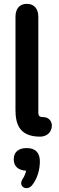

<svg xmlns="http://www.w3.org/2000/svg" viewBox="-20 -698 307 992"><path d="M248 -50C248 -68 235 -93 203 -93C176 -93 178 -105 178 -132V-611C178 -651 158 -678 119 -678C79 -678 60 -651 60 -611V-131C60 -63 76 8 187 8C222 8 248 -15 248 -50ZM145 260C173 226 186 178 186 136C186 90 162 67 118 67C75 67 51 88 51 125C51 161 74 182 115 184C112 198 106 213 98 225C70 265 118 292 145 260Z"/></svg>

Font: SN Pro SemiBold
Style: Regular
Weight: 600
Designer: Tobias Whetton
Foundry: Supernotes
Version: Version 1.003;Glyphs 3.3 (3324)